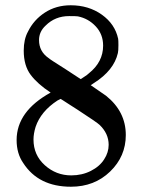

<svg xmlns="http://www.w3.org/2000/svg" viewBox="-20 -686 540 728"><path d="M172 -335Q123 -367 96.5 -402Q70 -437 70 -494Q70 -537 86 -566Q108 -611 150.5 -638.5Q193 -666 248 -666Q316 -666 366 -630.5Q416 -595 428 -539Q429 -533 429 -515Q429 -493 427 -485Q412 -419 336 -371L324 -363Q380 -325 382 -323Q457 -263 457 -174Q457 -93 397.5 -35.5Q338 22 249 22Q126 22 68 -68Q43 -104 43 -155Q43 -264 172 -335ZM371 -513Q371 -556 343 -586Q315 -616 275 -624Q268 -625 242 -625Q189 -625 153 -589Q128 -566 128 -534Q128 -491 164 -466Q169 -461 228 -424L286 -386Q287 -387 299 -394.5Q311 -402 317 -408Q371 -451 371 -513ZM107 -157Q107 -98 150 -59.5Q193 -21 250 -21Q291 -21 324.5 -38Q358 -55 375 -82Q392 -108 392 -137Q392 -180 357 -213Q349 -221 274 -270Q260 -279 243.5 -289.5Q227 -300 218 -306L210 -311L198 -305Q135 -264 115 -205Q107 -179 107 -157Z"/></svg>

Font: KaTeX_Main
Style: Regular
Weight: 400
Version: Version 1.1; ttfautohint (v1.3)